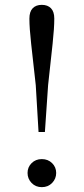

<svg xmlns="http://www.w3.org/2000/svg" viewBox="-20 -767 348 800"><path d="M154.2 12.8Q128.5 12.8 111.6 -4.7Q94.8 -22.2 94.8 -46.4Q94.8 -70.4 111.6 -87.2Q128.5 -104.1 154.2 -104.1Q180.2 -104.1 197.2 -87.2Q214.1 -70.4 214.1 -46.4Q214.1 -22.2 197.2 -4.7Q180.2 12.8 154.2 12.8ZM154.2 -746.8Q178.5 -746.8 192.4 -732.6Q206.2 -718.3 206.2 -689.5Q206.2 -650.3 199.2 -584.7Q192.3 -519.1 180.4 -412L167.1 -217H140.6L129 -412Q117.2 -519.1 109.8 -584.7Q102.5 -650.3 102.5 -689.5Q102.5 -718.3 116.2 -732.6Q130 -746.8 154.2 -746.8Z"/></svg>

Font: Noto Serif JP
Style: Regular
Weight: 200
Designer: Ryoko NISHIZUKA 西塚涼子 (kana & ideographs); Frank Grießhammer (Latin, Greek & Cyrillic); Wenlong ZHANG 张文龙 (bopomofo); San
Foundry: Adobe
Version: Version 2.001;hotconv 1.1.0;makeotfexe 2.6.0